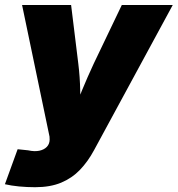

<svg xmlns="http://www.w3.org/2000/svg" viewBox="-42 -556 724 782"><path d="M-22 194.3 29.8 51.8 72.3 56.2Q98.6 62 118.2 57.9Q137.7 53.7 148.7 42.2Q159.7 30.8 160.2 13.2L159.7 0.5L47.9 -535.6H247.6L276.9 -296.9Q283.7 -242.2 284.7 -186.5Q285.6 -130.9 288.1 -67.9H245.6Q268.6 -130.9 291.5 -186.8Q314.5 -242.7 339.8 -296.9L454.1 -535.6H661.6L341.3 55.2Q316.4 101.6 283.9 135.5Q251.5 169.4 207 188Q162.6 206.5 101.1 206.5Q67.9 206.5 35.4 203.4Q2.9 200.2 -22 194.3Z"/></svg>

Font: Inter 20pt Black
Style: Italic
Weight: 900
Italic angle: -9.3988°
Version: Version 4.001;git-66647c0bb